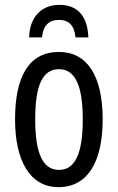

<svg xmlns="http://www.w3.org/2000/svg" viewBox="-20 -761 485 791"><path d="M225 -741C151 -741 102 -691 100 -607H153C158 -657 182 -679 223 -679C264 -679 287 -655 291 -607H344C341 -696 298 -741 225 -741ZM403 -269C403 -452 337 -547 223 -547C99 -547 42 -446 42 -269C42 -101 102 10 221 10C346 10 403 -102 403 -269ZM125 -269C125 -407 154 -476 223 -476C290 -476 321 -407 321 -269C321 -130 290 -61 223 -61C155 -61 125 -132 125 -269Z"/></svg>

Font: Noto Sans UI Condensed
Style: Regular
Weight: 400
Width: 3
Designer: Monotype Design Team
Foundry: Monotype Imaging Inc.
Version: Version 1.901